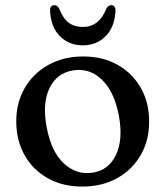

<svg xmlns="http://www.w3.org/2000/svg" viewBox="-20 -694 626 726"><path d="M294.5 -480.5Q368.5 -480.5 424.5 -449Q480.5 -417.5 512.2 -362Q544 -306.5 544 -234Q544 -163 512 -107.5Q480 -52 422.8 -20.2Q365.5 11.5 291 11.5Q217 11.5 160.8 -20Q104.5 -51.5 73 -107.2Q41.5 -163 41.5 -236Q41.5 -306 73.5 -361.2Q105.5 -416.5 162.8 -448.5Q220 -480.5 294.5 -480.5ZM332.5 -41.5Q392 -51.5 419 -109.2Q446 -167 429.5 -256.5Q412 -349 364.2 -393.8Q316.5 -438.5 254.5 -427.5Q194.5 -417.5 167 -360.2Q139.5 -303 156.5 -213Q173.5 -120 222 -75.5Q270.5 -31 332.5 -41.5ZM293 -592Q354.5 -592 381.5 -660Q389 -674.5 400 -674.5Q418.5 -674.5 416.5 -650Q413 -590.5 378.8 -556.5Q344.5 -522.5 293 -522.5Q241.5 -522.5 207.2 -556.5Q173 -590.5 169.5 -650Q167.5 -674.5 186 -674.5Q197 -674.5 204.5 -660Q218.5 -624 240 -608Q261.5 -592 293 -592Z"/></svg>

Font: Fraunces 9pt Soft
Style: Regular
Weight: 400
Version: Version 1.000;[0bf87f6ff]